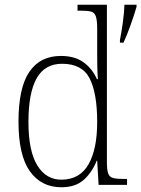

<svg xmlns="http://www.w3.org/2000/svg" viewBox="-20 -780 596 810"><path d="M239 10Q154 10 106 -57.5Q58 -125 58 -267Q58 -409 103.5 -476.5Q149 -544 237 -544Q295 -544 332 -517.5Q369 -491 389 -446H393Q391 -471 390.5 -498Q390 -525 390 -548V-658Q390 -694 384.5 -710.5Q379 -727 364.5 -731Q350 -735 322 -735H307V-760H431V-95Q431 -63 436.5 -48Q442 -33 457.5 -29Q473 -25 503 -25H516V0H396L390 -102H388Q368 -52 333 -21Q298 10 239 10ZM241 -22Q317 -23 353.5 -87Q390 -151 390 -265Q390 -386 358.5 -448.5Q327 -511 242 -511Q169 -511 134.5 -449.5Q100 -388 100 -265Q100 -143 137.5 -82Q175 -21 241 -22ZM486 -611Q493 -647 498.5 -687Q504 -727 505 -760H556V-751Q547 -720 531.5 -676Q516 -632 501 -600H486Z"/></svg>

Font: Noto Serif Tamil SemiCondensed ExtraLight
Style: Italic
Weight: 200
Width: 4
Italic angle: -12°
Designer: Indian Type Foundry, Tom Grace, and the Monotype Design Team
Foundry: Monotype Imaging Inc.
Version: Version 2.003; ttfautohint (v1.8.4.7-5d5b)